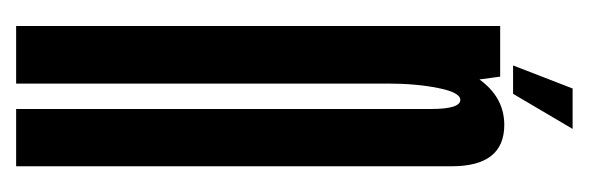

<svg xmlns="http://www.w3.org/2000/svg" viewBox="-266 -464 730 238"><g transform="rotate(90 99.0 -345.0)"><path d="M12.2 0V-600H75L83.6 -536.2V0ZM115.1 0V-382.6Q115.1 -477.8 115.1 -514.2Q115.1 -550.6 103.8 -550.6Q94.6 -550.6 89.1 -523.1Q83.6 -495.6 83.6 -461.2L49.9 -472.7Q49.9 -527.9 73.3 -566.5Q96.7 -605.1 134.8 -605.1Q186.1 -605.1 186.1 -540Q186.1 -474.9 186.1 -380.2V0ZM61.1 -616 89.7 -689.8H139.8L96.3 -616Z"/></g></svg>

Font: Anybody UltraCondensed Thin
Style: Regular
Weight: 100
Width: 1
Designer: Tyler Finck
Foundry: Etcetera Type Company
Version: Version 1.110